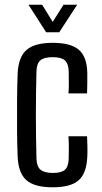

<svg xmlns="http://www.w3.org/2000/svg" viewBox="-20 -789 435 816"><path d="M55 -123Q53 -171 52.5 -233.5Q52 -296 52.5 -360Q53 -424 55 -476Q58 -546 92.5 -576.5Q127 -607 204 -607Q281 -607 315.5 -577Q350 -547 351 -478Q351 -458 351 -434.5Q351 -411 350 -392H271Q273 -415 272.5 -440.5Q272 -466 272 -486Q271 -519 255.5 -532.5Q240 -546 204 -546Q167 -546 151.5 -532.5Q136 -519 135 -486Q130 -304 135 -115Q136 -81 152.5 -67.5Q169 -54 204 -54Q241 -54 256 -67.5Q271 -81 272 -115Q272 -136 272.5 -158Q273 -180 271 -210H350Q351 -192 351.5 -166Q352 -140 351 -123Q348 -53 314.5 -23Q281 7 204 7Q126 7 92 -23.5Q58 -54 55 -123ZM101 -769H159L204 -696L250 -769H308L232 -652H176Z"/></svg>

Font: Big Shoulders Text
Style: Regular
Weight: 400
Designer: Patric King
Foundry: XO Type Co
Version: Version 1.000; ttfautohint (v1.8.2)